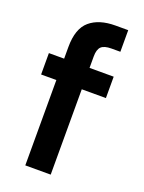

<svg xmlns="http://www.w3.org/2000/svg" viewBox="-138 -786 638 852"><g transform="rotate(20 181.0 -360.0)"><path d="M92 0V-403H20V-504H92V-559Q92 -646 135.5 -683Q179 -720 256 -720H316V-618H274Q240 -618 226 -604.5Q212 -591 212 -558V-504H326V-403H212V0Z"/></g></svg>

Font: DM Sans SemiBold
Style: Regular
Weight: 600
Designer: Colophon Foundry, Jonny Pinhorn
Foundry: Colophon Foundry
Version: Version 4.004; ttfautohint (v1.8.4.7-5d5b)